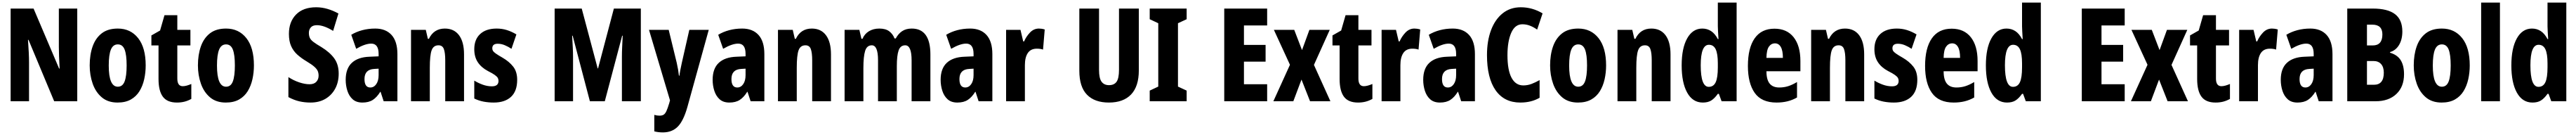

<svg xmlns="http://www.w3.org/2000/svg" viewBox="-20 -780 19872 1040"><path d="M576 0H398L200 -473H196Q200 -418 202 -374.5Q204 -331 204 -300V0H62V-714H239L436 -252H440Q437 -304 435.5 -346Q434 -388 434 -420V-714H576Z M1104 -276Q1104 -221 1092.5 -169.5Q1081 -118 1056 -77.5Q1031 -37 989.5 -13.5Q948 10 887 10Q813 10 765.5 -30Q718 -70 695 -135.5Q672 -201 672 -276Q672 -358 694.5 -422Q717 -486 764.5 -523Q812 -560 889 -560Q987 -560 1045.5 -486.5Q1104 -413 1104 -276ZM819 -275Q819 -112 889 -112Q926 -112 941.5 -153Q957 -194 957 -276Q957 -358 941.5 -398Q926 -438 889 -438Q852 -438 835.5 -398Q819 -358 819 -275Z M1390 -116Q1404 -116 1420.5 -120.5Q1437 -125 1456 -133V-18Q1431 -4 1404 3Q1377 10 1345 10Q1270 10 1236.5 -35Q1203 -80 1203 -172V-430H1148V-507L1215 -545L1249 -663H1348V-550H1449V-430H1348V-175Q1348 -116 1390 -116Z M1939 -276Q1939 -221 1927.5 -169.5Q1916 -118 1891 -77.5Q1866 -37 1824.5 -13.5Q1783 10 1722 10Q1648 10 1600.5 -30Q1553 -70 1530 -135.5Q1507 -201 1507 -276Q1507 -358 1529.5 -422Q1552 -486 1599.5 -523Q1647 -560 1724 -560Q1822 -560 1880.5 -486.5Q1939 -413 1939 -276ZM1654 -275Q1654 -112 1724 -112Q1761 -112 1776.5 -153Q1792 -194 1792 -276Q1792 -358 1776.5 -398Q1761 -438 1724 -438Q1687 -438 1670.5 -398Q1654 -358 1654 -275Z M2593 -213Q2593 -147 2566 -97Q2539 -47 2490.5 -18.5Q2442 10 2376 10Q2330 10 2289 0.5Q2248 -9 2205 -32V-186Q2245 -160 2288.5 -145.5Q2332 -131 2368 -131Q2403 -131 2420.5 -150Q2438 -169 2438 -197Q2438 -217 2431.5 -232.5Q2425 -248 2405.5 -265.5Q2386 -283 2346 -307Q2304 -332 2273.5 -359.5Q2243 -387 2226 -425Q2209 -463 2209 -519Q2209 -612 2264 -668Q2319 -724 2419 -724Q2463 -724 2506 -711.5Q2549 -699 2591 -676L2550 -542Q2479 -586 2425 -586Q2393 -586 2378 -569Q2363 -552 2363 -527Q2363 -505 2370 -489Q2377 -473 2398 -457Q2419 -441 2460 -417Q2525 -377 2559 -330Q2593 -283 2593 -213Z M2875 -560Q2956 -560 3001 -510.5Q3046 -461 3046 -363V0H2940L2916 -73H2914Q2888 -31 2856.5 -10.5Q2825 10 2776 10Q2729 10 2701 -15Q2673 -40 2660 -80.5Q2647 -121 2647 -165Q2647 -252 2694.5 -296Q2742 -340 2831 -343L2901 -346V-365Q2901 -444 2844 -444Q2797 -444 2728 -404L2690 -512Q2728 -535 2775 -547.5Q2822 -560 2875 -560ZM2867 -249Q2792 -245 2792 -171Q2792 -106 2837 -106Q2865 -106 2883 -132Q2901 -158 2901 -201V-251Z M3412 -560Q3483 -560 3521.5 -508.5Q3560 -457 3560 -361V0H3415V-316Q3415 -373 3404.5 -402Q3394 -431 3363 -431Q3324 -431 3310 -392.5Q3296 -354 3296 -258V0H3151V-550H3265L3281 -481H3289Q3327 -560 3412 -560Z M3970 -165Q3970 -78 3922.5 -34Q3875 10 3789 10Q3749 10 3711.5 3Q3674 -4 3639 -21V-159Q3668 -141 3703.5 -128Q3739 -115 3775 -115Q3826 -115 3826 -157Q3826 -168 3821 -178.5Q3816 -189 3798 -202Q3780 -215 3744 -233Q3693 -260 3666 -301Q3639 -342 3639 -401Q3639 -476 3684.5 -518Q3730 -560 3812 -560Q3853 -560 3890 -548.5Q3927 -537 3964 -515L3926 -404Q3902 -420 3875 -431.5Q3848 -443 3820 -443Q3778 -443 3778 -408Q3778 -396 3783.5 -387.5Q3789 -379 3806 -367Q3823 -355 3858 -335Q3908 -306 3939 -267Q3970 -228 3970 -165Z M4531 0 4398 -505H4394Q4397 -456 4399 -415Q4401 -374 4401 -341V0H4259V-714H4468L4591 -253H4594L4716 -714H4924V0H4778V-343Q4778 -379 4780 -418.5Q4782 -458 4784 -505H4780L4646 0Z M4987 -550H5139L5201 -296Q5207 -270 5211.5 -243.5Q5216 -217 5218 -197H5222Q5224 -216 5228.5 -239.5Q5233 -263 5240 -295L5298 -550H5448L5283 45Q5253 151 5209 195.5Q5165 240 5094 240Q5076 240 5060 238Q5044 236 5028 232V105Q5048 111 5068 111Q5088 111 5100 103.5Q5112 96 5121.5 75.5Q5131 55 5143 15L5149 -7Z M5706 -560Q5787 -560 5832 -510.5Q5877 -461 5877 -363V0H5771L5747 -73H5745Q5719 -31 5687.5 -10.5Q5656 10 5607 10Q5560 10 5532 -15Q5504 -40 5491 -80.5Q5478 -121 5478 -165Q5478 -252 5525.5 -296Q5573 -340 5662 -343L5732 -346V-365Q5732 -444 5675 -444Q5628 -444 5559 -404L5521 -512Q5559 -535 5606 -547.5Q5653 -560 5706 -560ZM5698 -249Q5623 -245 5623 -171Q5623 -106 5668 -106Q5696 -106 5714 -132Q5732 -158 5732 -201V-251Z M6243 -560Q6314 -560 6352.5 -508.5Q6391 -457 6391 -361V0H6246V-316Q6246 -373 6235.5 -402Q6225 -431 6194 -431Q6155 -431 6141 -392.5Q6127 -354 6127 -258V0H5982V-550H6096L6112 -481H6120Q6158 -560 6243 -560Z M7014 -560Q7158 -560 7158 -360V0H7013V-315Q7013 -431 6964 -431Q6927 -431 6913 -392Q6899 -353 6899 -271V0H6754V-316Q6754 -431 6706 -431Q6668 -431 6654.5 -388Q6641 -345 6641 -255V0H6496V-550H6610L6626 -481H6634Q6650 -519 6684 -539.5Q6718 -560 6764 -560Q6813 -560 6841 -538.5Q6869 -517 6881 -484H6891Q6910 -520 6940 -540Q6970 -560 7014 -560Z M7465 -560Q7546 -560 7591 -510.5Q7636 -461 7636 -363V0H7530L7506 -73H7504Q7478 -31 7446.5 -10.5Q7415 10 7366 10Q7319 10 7291 -15Q7263 -40 7250 -80.5Q7237 -121 7237 -165Q7237 -252 7284.5 -296Q7332 -340 7421 -343L7491 -346V-365Q7491 -444 7434 -444Q7387 -444 7318 -404L7280 -512Q7318 -535 7365 -547.5Q7412 -560 7465 -560ZM7457 -249Q7382 -245 7382 -171Q7382 -106 7427 -106Q7455 -106 7473 -132Q7491 -158 7491 -201V-251Z M7995 -560Q8005 -560 8015.5 -558.5Q8026 -557 8040 -553L8027 -398Q8008 -405 7979 -405Q7932 -405 7909.5 -371.5Q7887 -338 7887 -278V0H7742V-550H7853L7874 -461H7881Q7896 -497 7925.5 -528.5Q7955 -560 7995 -560Z M8766 -238Q8766 -115 8706.5 -52.5Q8647 10 8535 10Q8425 10 8366 -50.5Q8307 -111 8307 -235V-714H8459V-241Q8459 -177 8478.5 -150.5Q8498 -124 8536 -124Q8576 -124 8594.5 -150.5Q8613 -177 8613 -242V-714H8766Z M9135 0H8850V-82L8916 -113V-601L8850 -632V-714H9135V-632L9068 -601V-113L9135 -82Z M9756 0H9425V-714H9756V-584H9577V-434H9744V-305H9577V-131H9756Z M9932 -281 9808 -550H9965L10025 -394L10082 -550H10239L10117 -280L10244 0H10087L10021 -167L9958 0H9804Z M10502 -116Q10516 -116 10532.5 -120.5Q10549 -125 10568 -133V-18Q10543 -4 10516 3Q10489 10 10457 10Q10382 10 10348.5 -35Q10315 -80 10315 -172V-430H10260V-507L10327 -545L10361 -663H10460V-550H10561V-430H10460V-175Q10460 -116 10502 -116Z M10892 -560Q10902 -560 10912.5 -558.5Q10923 -557 10937 -553L10924 -398Q10905 -405 10876 -405Q10829 -405 10806.5 -371.5Q10784 -338 10784 -278V0H10639V-550H10750L10771 -461H10778Q10793 -497 10822.5 -528.5Q10852 -560 10892 -560Z M11188 -560Q11269 -560 11314 -510.5Q11359 -461 11359 -363V0H11253L11229 -73H11227Q11201 -31 11169.5 -10.5Q11138 10 11089 10Q11042 10 11014 -15Q10986 -40 10973 -80.5Q10960 -121 10960 -165Q10960 -252 11007.5 -296Q11055 -340 11144 -343L11214 -346V-365Q11214 -444 11157 -444Q11110 -444 11041 -404L11003 -512Q11041 -535 11088 -547.5Q11135 -560 11188 -560ZM11180 -249Q11105 -245 11105 -171Q11105 -106 11150 -106Q11178 -106 11196 -132Q11214 -158 11214 -201V-251Z M11725 -593Q11668 -593 11639 -527Q11610 -461 11610 -355Q11610 -240 11641.5 -181Q11673 -122 11732 -122Q11766 -122 11797 -134Q11828 -146 11858 -163V-27Q11795 10 11709 10Q11585 10 11518.5 -84.5Q11452 -179 11452 -356Q11452 -464 11483 -547Q11514 -630 11572.5 -677Q11631 -724 11713 -724Q11802 -724 11881 -677L11839 -552Q11812 -571 11784 -582Q11756 -593 11725 -593Z M12371 -276Q12371 -221 12359.5 -169.5Q12348 -118 12323 -77.5Q12298 -37 12256.5 -13.5Q12215 10 12154 10Q12080 10 12032.5 -30Q11985 -70 11962 -135.5Q11939 -201 11939 -276Q11939 -358 11961.5 -422Q11984 -486 12031.5 -523Q12079 -560 12156 -560Q12254 -560 12312.5 -486.5Q12371 -413 12371 -276ZM12086 -275Q12086 -112 12156 -112Q12193 -112 12208.5 -153Q12224 -194 12224 -276Q12224 -358 12208.5 -398Q12193 -438 12156 -438Q12119 -438 12102.5 -398Q12086 -358 12086 -275Z M12720 -560Q12791 -560 12829.5 -508.5Q12868 -457 12868 -361V0H12723V-316Q12723 -373 12712.5 -402Q12702 -431 12671 -431Q12632 -431 12618 -392.5Q12604 -354 12604 -258V0H12459V-550H12573L12589 -481H12597Q12635 -560 12720 -560Z M13117 10Q13039 10 12996.5 -66.5Q12954 -143 12954 -276Q12954 -409 12996.5 -484.5Q13039 -560 13113 -560Q13151 -560 13181 -540.5Q13211 -521 13233 -479H13238Q13236 -513 13234.5 -538Q13233 -563 13233 -578V-760H13378V0H13262L13241 -57H13233Q13208 -22 13182.5 -6Q13157 10 13117 10ZM13163 -111Q13200 -111 13216.5 -146.5Q13233 -182 13233 -261V-292Q13233 -366 13216.5 -400.5Q13200 -435 13164 -435Q13101 -435 13101 -277Q13101 -111 13163 -111Z M13670 -559Q13766 -559 13818 -493Q13870 -427 13870 -310V-231H13608Q13608 -167 13632.5 -136.5Q13657 -106 13707 -106Q13743 -106 13775 -116Q13807 -126 13844 -148V-29Q13809 -9 13770 0.5Q13731 10 13686 10Q13570 10 13517.5 -64.5Q13465 -139 13465 -272Q13465 -410 13517 -484.5Q13569 -559 13670 -559ZM13674 -446Q13645 -446 13627 -420.5Q13609 -395 13608 -334H13735Q13735 -390 13719 -418Q13703 -446 13674 -446Z M14214 -560Q14285 -560 14323.5 -508.5Q14362 -457 14362 -361V0H14217V-316Q14217 -373 14206.5 -402Q14196 -431 14165 -431Q14126 -431 14112 -392.5Q14098 -354 14098 -258V0H13953V-550H14067L14083 -481H14091Q14129 -560 14214 -560Z M14772 -165Q14772 -78 14724.5 -34Q14677 10 14591 10Q14551 10 14513.5 3Q14476 -4 14441 -21V-159Q14470 -141 14505.5 -128Q14541 -115 14577 -115Q14628 -115 14628 -157Q14628 -168 14623 -178.5Q14618 -189 14600 -202Q14582 -215 14546 -233Q14495 -260 14468 -301Q14441 -342 14441 -401Q14441 -476 14486.5 -518Q14532 -560 14614 -560Q14655 -560 14692 -548.5Q14729 -537 14766 -515L14728 -404Q14704 -420 14677 -431.5Q14650 -443 14622 -443Q14580 -443 14580 -408Q14580 -396 14585.5 -387.5Q14591 -379 14608 -367Q14625 -355 14660 -335Q14710 -306 14741 -267Q14772 -228 14772 -165Z M15037 -559Q15133 -559 15185 -493Q15237 -427 15237 -310V-231H14975Q14975 -167 14999.5 -136.5Q15024 -106 15074 -106Q15110 -106 15142 -116Q15174 -126 15211 -148V-29Q15176 -9 15137 0.5Q15098 10 15053 10Q14937 10 14884.5 -64.5Q14832 -139 14832 -272Q14832 -410 14884 -484.5Q14936 -559 15037 -559ZM15041 -446Q15012 -446 14994 -420.5Q14976 -395 14975 -334H15102Q15102 -390 15086 -418Q15070 -446 15041 -446Z M15464 10Q15386 10 15343.5 -66.5Q15301 -143 15301 -276Q15301 -409 15343.5 -484.5Q15386 -560 15460 -560Q15498 -560 15528 -540.5Q15558 -521 15580 -479H15585Q15583 -513 15581.5 -538Q15580 -563 15580 -578V-760H15725V0H15609L15588 -57H15580Q15555 -22 15529.5 -6Q15504 10 15464 10ZM15510 -111Q15547 -111 15563.5 -146.5Q15580 -182 15580 -261V-292Q15580 -366 15563.5 -400.5Q15547 -435 15511 -435Q15448 -435 15448 -277Q15448 -111 15510 -111Z M16372 0H16041V-714H16372V-584H16193V-434H16360V-305H16193V-131H16372Z M16548 -281 16424 -550H16581L16641 -394L16698 -550H16855L16733 -280L16860 0H16703L16637 -167L16574 0H16420Z M17118 -116Q17132 -116 17148.5 -120.5Q17165 -125 17184 -133V-18Q17159 -4 17132 3Q17105 10 17073 10Q16998 10 16964.5 -35Q16931 -80 16931 -172V-430H16876V-507L16943 -545L16977 -663H17076V-550H17177V-430H17076V-175Q17076 -116 17118 -116Z M17508 -560Q17518 -560 17528.5 -558.5Q17539 -557 17553 -553L17540 -398Q17521 -405 17492 -405Q17445 -405 17422.5 -371.5Q17400 -338 17400 -278V0H17255V-550H17366L17387 -461H17394Q17409 -497 17438.5 -528.5Q17468 -560 17508 -560Z M17804 -560Q17885 -560 17930 -510.5Q17975 -461 17975 -363V0H17869L17845 -73H17843Q17817 -31 17785.5 -10.5Q17754 10 17705 10Q17658 10 17630 -15Q17602 -40 17589 -80.5Q17576 -121 17576 -165Q17576 -252 17623.5 -296Q17671 -340 17760 -343L17830 -346V-365Q17830 -444 17773 -444Q17726 -444 17657 -404L17619 -512Q17657 -535 17704 -547.5Q17751 -560 17804 -560ZM17796 -249Q17721 -245 17721 -171Q17721 -106 17766 -106Q17794 -106 17812 -132Q17830 -158 17830 -201V-251Z M18286 -714Q18401 -714 18457.5 -671Q18514 -628 18514 -537Q18514 -476 18488.5 -433.5Q18463 -391 18419 -379V-374Q18476 -357 18501.5 -316Q18527 -275 18527 -208Q18527 -112 18468 -56Q18409 0 18307 0H18089V-714ZM18286 -430Q18360 -430 18360 -515Q18360 -590 18283 -590H18241V-430ZM18241 -310V-127H18295Q18371 -127 18371 -220Q18371 -263 18350 -286.5Q18329 -310 18291 -310Z M19034 -276Q19034 -221 19022.5 -169.5Q19011 -118 18986 -77.5Q18961 -37 18919.5 -13.5Q18878 10 18817 10Q18743 10 18695.5 -30Q18648 -70 18625 -135.5Q18602 -201 18602 -276Q18602 -358 18624.5 -422Q18647 -486 18694.5 -523Q18742 -560 18819 -560Q18917 -560 18975.5 -486.5Q19034 -413 19034 -276ZM18749 -275Q18749 -112 18819 -112Q18856 -112 18871.5 -153Q18887 -194 18887 -276Q18887 -358 18871.5 -398Q18856 -438 18819 -438Q18782 -438 18765.5 -398Q18749 -358 18749 -275Z M19267 0H19122V-760H19267Z M19518 10Q19440 10 19397.5 -66.5Q19355 -143 19355 -276Q19355 -409 19397.5 -484.5Q19440 -560 19514 -560Q19552 -560 19582 -540.5Q19612 -521 19634 -479H19639Q19637 -513 19635.5 -538Q19634 -563 19634 -578V-760H19779V0H19663L19642 -57H19634Q19609 -22 19583.5 -6Q19558 10 19518 10ZM19564 -111Q19601 -111 19617.5 -146.5Q19634 -182 19634 -261V-292Q19634 -366 19617.5 -400.5Q19601 -435 19565 -435Q19502 -435 19502 -277Q19502 -111 19564 -111Z"/></svg>

Font: Noto Sans Myanmar UI ExtraCondensed ExtraBold
Style: Regular
Weight: 800
Width: 2
Designer: Monotype Design Team
Foundry: Monotype Imaging Inc.
Version: Version 2.103; ttfautohint (v1.8.4.7-5d5b)